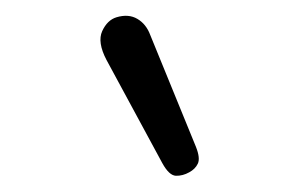

<svg xmlns="http://www.w3.org/2000/svg" viewBox="-20 -843 360 239"><path d="M215.5 -628.5Q207.5 -624 199 -624.2Q190.5 -624.5 182 -640L112.5 -768.5Q101 -790.5 107.2 -804.2Q113.5 -818 125 -821.5Q140 -826 151 -819.5Q162 -813 167 -799.5L224 -660Q229.5 -646 226.2 -639.2Q223 -632.5 215.5 -628.5Z"/></svg>

Font: Edu QLD Hand
Style: Regular
Weight: 400
Designer: Tina and Corey Anderson, Eben Sorkin
Foundry: Sorkin Type Co.
Version: Version 2.000